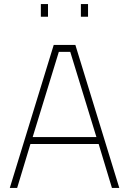

<svg xmlns="http://www.w3.org/2000/svg" viewBox="-20 -920 632 940"><path d="M28 0 243 -700H349L564 0H528L463 -215H129L64 0ZM268 -666 140 -249H452L324 -666ZM180 -838V-900H215V-838ZM376 -838V-900H411V-838Z"/></svg>

Font: Titillium Web ExtraLight
Style: Regular
Weight: 275
Version: Version 1.002;PS 57.000;hotconv 1.0.70;makeotf.lib2.5.55311